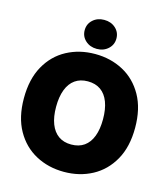

<svg xmlns="http://www.w3.org/2000/svg" viewBox="-137 -1061 1032 1179"><g transform="rotate(15 379.5 -472.0)"><path d="M379.4 10.7Q280.3 10.7 200 -32.5Q119.6 -75.7 72.8 -159.2Q25.9 -242.7 25.9 -363.3Q25.9 -484.9 72.8 -568.6Q119.6 -652.3 200 -695.3Q280.3 -738.3 379.4 -738.3Q478.5 -738.3 558.6 -695.3Q638.7 -652.3 685.8 -568.6Q732.9 -484.9 732.9 -363.3Q732.9 -242.2 685.8 -158.7Q638.7 -75.2 558.6 -32.2Q478.5 10.7 379.4 10.7ZM379.4 -163.1Q428.2 -163.1 461.4 -186.5Q494.6 -210 511.7 -254.9Q528.8 -299.8 528.8 -363.3Q528.8 -427.2 511.7 -472.4Q494.6 -517.6 461.4 -541Q428.2 -564.5 379.4 -564.5Q331.5 -564.5 298.3 -541Q265.1 -517.6 247.8 -472.4Q230.5 -427.2 230.5 -363.3Q230.5 -299.8 247.8 -254.9Q265.1 -210 298.3 -186.5Q331.5 -163.1 379.4 -163.1ZM379.4 -771Q335.9 -771 307.1 -797.4Q278.3 -823.7 278.3 -863.3Q278.3 -902.8 307.1 -929Q335.9 -955.1 378.9 -955.1Q422.4 -955.1 451.2 -929Q480 -902.8 480 -863.3Q480 -823.7 451.2 -797.4Q422.4 -771 379.4 -771Z"/></g></svg>

Font: Inter 24pt Black
Style: Regular
Weight: 900
Designer: Rasmus Andersson
Foundry: rsms
Version: Version 4.001;git-66647c0bb